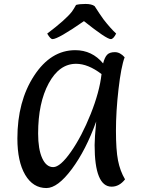

<svg xmlns="http://www.w3.org/2000/svg" viewBox="-20 -938 727 972"><path d="M215 14Q147 14 107.5 -53Q68 -120 68 -237Q68 -425 152.5 -554.5Q237 -684 361 -684Q446 -684 502 -617Q510 -648 522.5 -661Q535 -674 561.5 -674Q588 -674 611 -648Q593 -600 580 -487Q567 -374 567 -276.5Q567 -179 577.5 -125.5Q588 -72 613 -30Q584 7 545 7Q459 7 459 -204Q459 -238 467 -323Q415 -178 343.5 -82Q272 14 215 14ZM365 -615Q280 -615 226.5 -516Q173 -417 173 -262Q173 -183 193.5 -137.5Q214 -92 249.5 -92Q285 -92 339.5 -170Q394 -248 439 -360.5Q484 -473 494 -563Q426 -615 365 -615ZM541 -740Q519 -740 405 -831Q274 -740 246 -740Q235 -740 219 -768Q312 -838 344 -879Q354 -893 365 -913Q382 -918 413 -918Q444 -918 459 -907Q460 -906 467.5 -894Q475 -882 483.5 -869.5Q492 -857 504 -840Q538 -796 568 -768Q554 -740 541 -740Z"/></svg>

Font: Paprika
Style: Regular
Weight: 400
Designer: Eduardo Rodriguez Tunni
Foundry: Eduardo Rodriguez Tunni
Version: Version 1.001